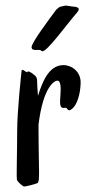

<svg xmlns="http://www.w3.org/2000/svg" viewBox="-20 -652 312 693"><path d="M271 -351C273 -393 239 -417 209 -417C155 -417 132 -353 117 -306C115 -331 114 -350 114 -359C114 -379 103 -380 98 -386C91 -391 80 -398 79 -392C77 -387 60 -407 58 -397C57 -387 42 -254 42 -179C42 -103 39 -17 41 -4C42 4 62 20 66 21C72 22 109 12 115 9C120 6 121 -4 121 -30C121 -60 119 -113 119 -202C136 -342 178 -361 187 -361C196 -361 199 -348 199 -331C199 -312 196 -290 197 -278C199 -256 213 -264 218 -263C224 -262 224 -246 240 -259C259 -274 270 -314 271 -351ZM259 -608C276 -628 246 -628 245 -628C243 -628 219 -632 217 -632C214 -632 202 -628 199 -628C194 -628 188 -621 183 -617C156 -581 94 -498 94 -482C94 -466 118 -474 126 -471C129 -470 129 -467 133 -467C151 -467 213 -554 259 -608Z"/></svg>

Font: Oregano
Style: Regular
Weight: 400
Designer: Astigmatic (AOETI)
Foundry: Astigmatic (AOETI)
Version: Version 1.000